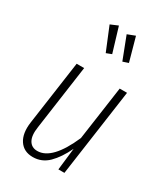

<svg xmlns="http://www.w3.org/2000/svg" viewBox="-199 -894 871 996"><g transform="rotate(30 236.5 -396.0)"><path d="M210.9 -803.2 254.9 -657.2 223.1 -645 166 -784.2ZM314 -801.8 353 -661.1 319.8 -649.9 268.1 -784.2ZM164.1 11.2Q109.9 11.2 83 -29.3Q56.2 -69.8 65.9 -139.2L120.1 -522H165L110.8 -137.2Q102.5 -83.5 118.4 -55.7Q134.3 -27.8 168.9 -27.8Q257.3 -27.8 332 -199.2L377.9 -522H421.9L348.1 0H312L327.1 -131.8Q295.4 -65.4 256.6 -27.1Q217.8 11.2 164.1 11.2Z"/></g></svg>

Font: Fira Sans Compressed ExtraLight
Style: Italic
Weight: 250
Width: 3
Italic angle: -8°
Designer: Carrois Corporate & Edenspiekermann AG
Foundry: Carrois Corporate GbR & Edenspiekermann AG
Version: Version 4.203;PS 004.203;hotconv 1.0.88;makeotf.lib2.5.64775